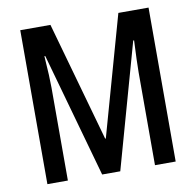

<svg xmlns="http://www.w3.org/2000/svg" viewBox="-80 -795 893 877"><g transform="rotate(-10 367.0 -357.0)"><path d="M324 0H408L570 -578H574C571 -512 569 -464 569 -430V0H665V-714H525L369 -159H366L210 -714H70V0H165V-431C165 -461 163 -511 158 -578H162Z"/></g></svg>

Font: Noto Sans Hebrew ExtraCondensed Medium
Style: Regular
Weight: 500
Width: 2
Designer: Monotype Design Team
Foundry: Monotype Imaging Inc.
Version: Version 2.004